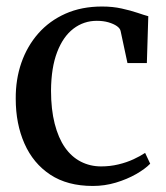

<svg xmlns="http://www.w3.org/2000/svg" viewBox="-20 -574 522 604"><path d="M272 11Q192 11 138.2 -24.5Q84.5 -60 57 -122.2Q29.5 -184.5 29.5 -263Q29 -324 47.2 -376.5Q65.5 -429 100.5 -468.8Q135.5 -508.5 186 -531Q236.5 -553.5 301 -553.5Q334.5 -553.5 362.8 -547.2Q391 -541 412.2 -533.8Q433.5 -526.5 446.5 -523L442 -375.5H381L359.5 -476Q358 -484.5 347.8 -491.8Q337.5 -499 321.2 -503.8Q305 -508.5 284.5 -508.5Q243.5 -508.5 211 -483.8Q178.5 -459 159.8 -410.2Q141 -361.5 140.5 -289Q140.5 -230 152 -185Q163.5 -140 184.2 -110.2Q205 -80.5 234.2 -65.5Q263.5 -50.5 298 -50.5Q326.5 -50.5 352.5 -56.8Q378.5 -63 400 -73Q421.5 -83 436.5 -93L452.5 -59Q436.5 -42.5 408 -26.2Q379.5 -10 344.5 0.5Q309.5 11 272 11Z"/></svg>

Font: Merriweather 60pt
Style: Regular
Weight: 400
Version: Version 2.100